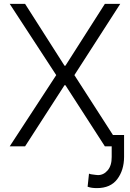

<svg xmlns="http://www.w3.org/2000/svg" viewBox="-20 -747 663 980"><path d="M108 -727.3 309.3 -411.6H313.9L515.3 -727.3H593.8L359.7 -363.6L593.8 0H515.3L313.9 -312.1H309.3L108 0H29.5L267 -363.6L29.5 -727.3ZM550.1 -57.9H613.3V54.3Q612.9 121.8 578.5 167.4Q544 213.1 474.8 213.1Q461.3 213.1 450.1 211.6Q438.9 210.2 427.2 206L434.3 139.2Q437.5 141.3 447.6 142.9Q457.7 144.5 467.7 145.6Q477.6 146.7 480.1 146.7Q508.9 146.7 529.7 122.3Q550.4 98 550.1 54.3Z"/></svg>

Font: Inter UI Light
Style: Regular
Weight: 300
Designer: Rasmus Andersson
Foundry: rsms
Version: 3.2;8d6f07862